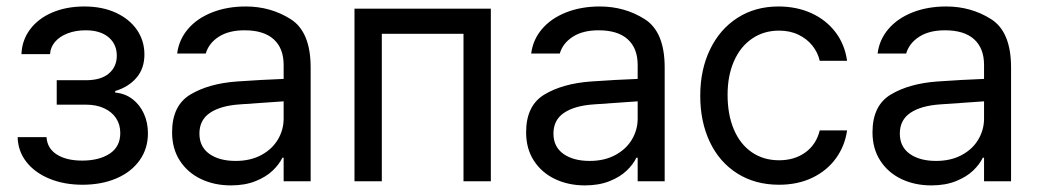

<svg xmlns="http://www.w3.org/2000/svg" viewBox="-20 -557 3194 590"><path d="M232.4 -63.5Q284.2 -63.5 316.9 -84.7Q349.6 -106 349.6 -148.4Q349.6 -174.3 336.7 -193.8Q323.7 -213.4 299.8 -224.4Q275.9 -235.4 244.1 -235.4H154.3V-310.5H244.1Q290.5 -310.5 314.7 -331.3Q338.9 -352.1 338.9 -385.7Q338.9 -421.4 313.5 -442.6Q288.1 -463.9 243.2 -463.9Q212.9 -463.9 188.2 -454.6Q163.6 -445.3 149.2 -428.5Q134.8 -411.6 133.8 -390.6H45.9Q47.4 -433.1 72.3 -466.6Q97.2 -500 140.6 -518.6Q184.1 -537.1 239.3 -537.1Q294.4 -537.1 336.2 -517.8Q377.9 -498.5 400.9 -465.1Q423.8 -431.6 423.8 -389.6Q423.8 -346.7 399.4 -318.1Q375 -289.6 334 -277.3V-272.5Q363.8 -270 386.5 -252.9Q409.2 -235.8 421.9 -208.3Q434.6 -180.7 434.6 -147.5Q434.6 -100.1 408.9 -64.2Q383.3 -28.3 337.6 -8.8Q292 10.7 233.4 10.7Q177.2 10.7 132.1 -7.8Q86.9 -26.4 61 -59.6Q35.2 -92.8 34.2 -135.7H123Q125 -101.1 154.5 -82.3Q184.1 -63.5 232.4 -63.5Z M708 -306.6Q741.2 -309.1 782.5 -311.3Q823.7 -313.5 851.6 -314.5V-357.4Q851.6 -408.7 821 -436.3Q790.5 -463.9 731.4 -463.9Q683.1 -463.9 652.3 -444.1Q621.6 -424.3 612.3 -392.6H524.4Q529.8 -435.1 557.6 -467.8Q585.4 -500.5 631.6 -518.8Q677.7 -537.1 735.4 -537.1Q811.5 -537.1 873 -498.3Q934.6 -459.5 934.6 -349.6V0H851.6V-72.3H847.7Q837.9 -51.8 817.6 -32.5Q797.4 -13.2 764.9 -0.2Q732.4 12.7 689.5 12.7Q638.7 12.7 597.7 -6.8Q556.6 -26.4 532.7 -63.2Q508.8 -100.1 508.8 -150.4Q508.8 -232.9 565.2 -266.6Q621.6 -300.3 708 -306.6ZM704.1 -62.5Q749.5 -62.5 783 -80.6Q816.4 -98.6 834 -128.4Q851.6 -158.2 851.6 -192.4V-245.6L717.8 -236.3Q658.2 -232.4 625.5 -210.4Q592.8 -188.5 592.8 -146.5Q592.8 -106 623.3 -84.2Q653.8 -62.5 704.1 -62.5Z M1069.3 -530.3H1488.3V0H1404.3V-453.1H1153.3V0H1069.3Z M1795.9 -306.6Q1829.1 -309.1 1870.4 -311.3Q1911.6 -313.5 1939.5 -314.5V-357.4Q1939.5 -408.7 1908.9 -436.3Q1878.4 -463.9 1819.3 -463.9Q1771 -463.9 1740.2 -444.1Q1709.5 -424.3 1700.2 -392.6H1612.3Q1617.7 -435.1 1645.5 -467.8Q1673.3 -500.5 1719.5 -518.8Q1765.6 -537.1 1823.2 -537.1Q1899.4 -537.1 1960.9 -498.3Q2022.5 -459.5 2022.5 -349.6V0H1939.5V-72.3H1935.5Q1925.8 -51.8 1905.5 -32.5Q1885.3 -13.2 1852.8 -0.2Q1820.3 12.7 1777.3 12.7Q1726.6 12.7 1685.5 -6.8Q1644.5 -26.4 1620.6 -63.2Q1596.7 -100.1 1596.7 -150.4Q1596.7 -232.9 1653.1 -266.6Q1709.5 -300.3 1795.9 -306.6ZM1792 -62.5Q1837.4 -62.5 1870.8 -80.6Q1904.3 -98.6 1921.9 -128.4Q1939.5 -158.2 1939.5 -192.4V-245.6L1805.7 -236.3Q1746.1 -232.4 1713.4 -210.4Q1680.7 -188.5 1680.7 -146.5Q1680.7 -106 1711.2 -84.2Q1741.7 -62.5 1792 -62.5Z M2131.8 -262.7Q2131.8 -342.8 2161.9 -405Q2191.9 -467.3 2246.3 -502.2Q2300.8 -537.1 2372.1 -537.1Q2428.2 -537.1 2473.6 -516.4Q2519 -495.6 2547.6 -457.8Q2576.2 -419.9 2583 -370.1H2499Q2493.2 -395.5 2476.6 -416.5Q2460 -437.5 2433.8 -450.2Q2407.7 -462.9 2374 -462.9Q2327.1 -462.9 2291.3 -438.5Q2255.4 -414.1 2235.6 -369.4Q2215.8 -324.7 2215.8 -265.6Q2215.8 -204.6 2235.1 -159.2Q2254.4 -113.8 2290.3 -89.1Q2326.2 -64.5 2374 -64.5Q2421.4 -64.5 2454.8 -88.6Q2488.3 -112.8 2499 -156.2H2583Q2576.2 -108.4 2548.8 -70.6Q2521.5 -32.7 2476.6 -11Q2431.6 10.7 2374 10.7Q2300.3 10.7 2245.4 -24.2Q2190.4 -59.1 2161.1 -121.1Q2131.8 -183.1 2131.8 -262.7Z M2860.4 -306.6Q2893.6 -309.1 2934.8 -311.3Q2976.1 -313.5 3003.9 -314.5V-357.4Q3003.9 -408.7 2973.4 -436.3Q2942.9 -463.9 2883.8 -463.9Q2835.4 -463.9 2804.7 -444.1Q2773.9 -424.3 2764.6 -392.6H2676.8Q2682.1 -435.1 2710 -467.8Q2737.8 -500.5 2783.9 -518.8Q2830.1 -537.1 2887.7 -537.1Q2963.9 -537.1 3025.4 -498.3Q3086.9 -459.5 3086.9 -349.6V0H3003.9V-72.3H3000Q2990.2 -51.8 2970 -32.5Q2949.7 -13.2 2917.2 -0.2Q2884.8 12.7 2841.8 12.7Q2791 12.7 2750 -6.8Q2709 -26.4 2685.1 -63.2Q2661.1 -100.1 2661.1 -150.4Q2661.1 -232.9 2717.5 -266.6Q2773.9 -300.3 2860.4 -306.6ZM2856.4 -62.5Q2901.9 -62.5 2935.3 -80.6Q2968.8 -98.6 2986.3 -128.4Q3003.9 -158.2 3003.9 -192.4V-245.6L2870.1 -236.3Q2810.5 -232.4 2777.8 -210.4Q2745.1 -188.5 2745.1 -146.5Q2745.1 -106 2775.6 -84.2Q2806.2 -62.5 2856.4 -62.5Z"/></svg>

Font: Pretendard JP
Style: Regular
Weight: 400
Designer: Base glyphs from Inter by Rasmus Andersson; Hangeul glyphs from Noto Sans CJK(Source Han Sans) by Jang Soo-young and Kan
Foundry: Kil Hyung-jin
Version: Version 1.309